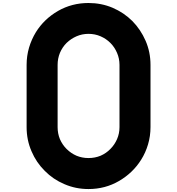

<svg xmlns="http://www.w3.org/2000/svg" viewBox="-20 -1281 1199 1300"><path d="M370.1 -419.9Q370.1 -377 385.7 -338.9Q402.3 -300.8 430.7 -272.5Q460 -243.2 498 -226.6Q536.1 -210.9 579.1 -210.9Q579.1 -140.6 579.1 -1Q492.2 -1 416 -34.2Q339.8 -66.4 283.2 -124Q225.6 -180.7 193.4 -256.8Q160.2 -333 160.2 -419.9Q212.9 -419.9 264.6 -419.9Q317.4 -419.9 370.1 -419.9ZM579.1 -210.9Q623 -210.9 661.1 -226.6Q699.2 -243.2 727.5 -272.5Q755.9 -300.8 772.5 -338.9Q789.1 -377 789.1 -419.9Q859.4 -419.9 999 -419.9Q999 -359.4 982.4 -303.7Q965.8 -247.1 935.5 -199.2Q879.9 -110.4 786.1 -55.7Q692.4 -1 579.1 -1Q579.1 -53.7 579.1 -105.5Q579.1 -158.2 579.1 -210.9ZM160.2 -419.9Q160.2 -560.5 160.2 -841.8Q229.5 -841.8 370.1 -841.8Q370.1 -701.2 370.1 -419.9Q299.8 -419.9 160.2 -419.9ZM789.1 -841.8Q789.1 -884.8 772.5 -922.9Q755.9 -961.9 727.5 -990.2Q699.2 -1018.6 661.1 -1035.2Q623 -1051.8 579.1 -1051.8Q579.1 -1121.1 579.1 -1260.7Q666 -1260.7 742.2 -1228.5Q819.3 -1195.3 876 -1138.7Q932.6 -1081.1 965.8 -1004.9Q999 -928.7 999 -841.8Q946.3 -841.8 893.6 -841.8Q841.8 -841.8 789.1 -841.8ZM579.1 -1051.8Q536.1 -1051.8 498 -1035.2Q460 -1018.6 430.7 -990.2Q402.3 -961.9 385.7 -922.9Q370.1 -884.8 370.1 -841.8Q299.8 -841.8 160.2 -841.8Q160.2 -902.3 176.8 -959Q193.4 -1014.6 222.7 -1062.5Q278.3 -1152.3 373 -1207Q466.8 -1260.7 579.1 -1260.7Q579.1 -1209 579.1 -1156.2Q579.1 -1103.5 579.1 -1051.8ZM999 -841.8Q999 -701.2 999 -419.9Q928.7 -419.9 789.1 -419.9Q789.1 -560.5 789.1 -841.8Q859.4 -841.8 999 -841.8Z"/></svg>

Font: CornerV20
Style: Regular
Weight: 400
Designer: Olivier Tavernier
Version: Version 20